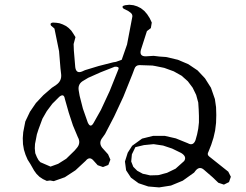

<svg xmlns="http://www.w3.org/2000/svg" viewBox="-20 -815 1040 811"><path d="M877.9 -66.4 841.8 -97.7Q823.2 -114.3 806.6 -94.7L799.8 -85.9L752 -51.8L702.1 -31.2L652.3 -23.4L606.4 -27.3L565.4 -41L533.2 -64.5L512.7 -95.7L507.8 -132.8L519.5 -169.9L538.1 -199.2L580.1 -229.5L627 -241.2H675.8L722.7 -230.5L773.4 -210Q795.9 -197.3 805.7 -222.7L812.5 -247.1L817.4 -271.5L820.3 -297.9V-325.2L819.3 -352.5L817.4 -381.8L808.6 -414.1L793.9 -444.3L773.4 -471.7L747.1 -495.1L713.9 -513.7L673.8 -528.3L635.7 -536.1L624 -538.1L568.4 -540Q552.7 -539.1 547.9 -524.4L539.1 -501L501 -406.2L461.9 -322.3L423.8 -249L409.2 -228.5Q397.5 -210 411.1 -191.4L436.5 -163.1L446.3 -140.6L437.5 -118.2L415 -109.4L392.6 -117.2L375 -136.7Q358.4 -156.2 341.8 -135.7L298.8 -95.7L253.9 -66.4L207 -49.8L191.4 -52.7L177.7 -50.8L161.1 -58.6L146.5 -68.4L133.8 -81.1L124 -94.7L108.4 -122.1L96.7 -140.6L87.9 -161.1L81.1 -182.6L77.1 -206.1L76.2 -231.4L78.1 -256.8L86.9 -301.8L106.4 -342.8L131.8 -379.9L163.1 -413.1L199.2 -444.3L216.8 -456.1Q241.2 -472.7 238.3 -501L235.4 -526.4L229.5 -598.6L210 -694.3L195.3 -707Q189.5 -717.8 203.1 -719.7L217.8 -718.8L231.4 -716.8L245.1 -711.9L258.8 -705.1L270.5 -696.3L281.2 -685.5L289.1 -673.8L298.8 -658.2L291 -628.9L292 -601.6L297.9 -531.2Q301.8 -502 328.1 -513.7L338.9 -518.6L396.5 -536.1L458 -551.8L469.7 -553.7L494.1 -562.5L516.6 -627L539.1 -745.1Q540 -754.9 531.2 -761.7L521.5 -768.6L502 -778.3Q490.2 -789.1 508.8 -793L526.4 -794.9L543.9 -793L559.6 -788.1L575.2 -780.3L589.8 -768.6L601.6 -754.9L612.3 -738.3L621.1 -719.7L617.2 -696.3L600.6 -683.6L575.2 -604.5Q567.4 -576.2 596.7 -577.1L628.9 -579.1L653.3 -576.2L681.6 -574.2L731.4 -562.5L775.4 -543.9L814.5 -517.6L845.7 -484.4L871.1 -444.3L887.7 -396.5L892.6 -362.3L893.6 -329.1L892.6 -295.9L888.7 -263.7L881.8 -233.4L872.1 -203.1L860.4 -173.8Q853.5 -162.1 863.3 -154.3L944.3 -89.8L955.1 -68.4L947.3 -45.9L925.8 -35.2L902.3 -43ZM745.1 -168.9 707 -187.5 668.9 -200.2 628.9 -206.1 587.9 -202.1 551.8 -193.4 537.1 -163.1 534.2 -132.8 543 -110.4 559.6 -93.8 583 -81.1 614.3 -74.2 648.4 -75.2 685.5 -85 721.7 -102.5 757.8 -134.8Q770.5 -153.3 745.1 -168.9ZM142.6 -268.6 135.7 -247.1 131.8 -226.6 127.9 -207 127 -188.5 128.9 -168 135.7 -151.4 142.6 -138.7 150.4 -129.9 193.4 -111.3 225.6 -123 259.8 -144.5 294.9 -178.7 305.7 -191.4Q322.3 -211.9 308.6 -236.3L288.1 -285.2L270.5 -338.9L253.9 -397.5Q250 -421.9 230.5 -406.2L201.2 -377L177.7 -345.7L159.2 -313.5ZM464.8 -533.2 405.3 -509.8 352.5 -486.3 333 -474.6Q307.6 -460.9 312.5 -432.6L316.4 -410.2L330.1 -356.4L350.6 -297.9Q362.3 -271.5 376 -296.9L406.2 -350.6L443.4 -430.7L480.5 -523.4Q484.4 -534.2 464.8 -533.2Z"/></svg>

Font: B2 Hana
Style: Regular
Weight: 500
Version: 2020-08-05; (max)